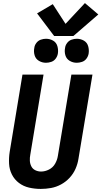

<svg xmlns="http://www.w3.org/2000/svg" viewBox="-20 -1220 659 1248"><path d="M245 8Q278 8 311.5 2Q345 -4 376.5 -21Q408 -38 432.5 -64.5Q457 -91 471 -123Q485 -155 490 -188L581 -735H444L356 -206Q352 -180 338 -155.5Q324 -131 298.5 -118Q273 -105 247 -105Q227 -105 209.5 -113.5Q192 -122 183.5 -139Q175 -156 174 -175.5Q173 -195 177 -215L263 -735H126L43 -233Q37 -194 39 -156Q41 -118 57.5 -85.5Q74 -53 103 -31Q132 -9 169 -0.5Q206 8 245 8ZM479 -812Q496 -812 513.5 -818Q531 -824 542 -839Q553 -854 556 -871Q560 -896 553 -920Q546 -944 525 -956Q504 -968 479 -968Q462 -968 445 -962Q428 -956 416.5 -941Q405 -926 403 -909Q398 -884 405 -860.5Q412 -837 433 -824.5Q454 -812 479 -812ZM279 -812Q296 -812 313.5 -818Q331 -824 342 -839Q353 -854 356 -871Q360 -896 353 -920Q346 -944 325 -956Q304 -968 279 -968Q262 -968 245 -962Q228 -956 216.5 -941Q205 -926 203 -909Q198 -884 205 -860.5Q212 -837 233 -824.5Q254 -812 279 -812ZM457 -986 619 -1126 532 -1200 406 -1065 323 -1193 221 -1133 332 -986Z"/></svg>

Font: Iosevka Sparkle Extrabold
Style: Italic
Weight: 800
Italic angle: -9°
Designer: Belleve Invis
Foundry: Belleve Invis
Version: Version 4.5.0; ttfautohint (v1.8.3)